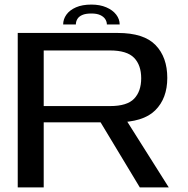

<svg xmlns="http://www.w3.org/2000/svg" viewBox="-20 -819 822 839"><path d="M57.5 0H171V-284.5H488Q605.5 -284.5 658.2 -336.8Q711 -389 711 -478.5Q711 -569 659.8 -622Q608.5 -675 494.5 -675H57.5ZM591 0H717.5L513 -324L397.5 -321ZM171 -355.5V-598.5H461Q534.5 -598.5 565.8 -566.5Q597 -534.5 597 -477Q597 -420 566.2 -387.8Q535.5 -355.5 461 -355.5ZM379.5 -799Q339.5 -799 312 -787Q284.5 -775 270.2 -755Q256 -735 256 -712H311.5Q311.5 -724.5 317.8 -735.5Q324 -746.5 338.8 -753.2Q353.5 -760 379.5 -760Q403 -760 417.8 -753.2Q432.5 -746.5 439.8 -735.5Q447 -724.5 447 -712H503Q503 -735 487.8 -755Q472.5 -775 444.5 -787Q416.5 -799 379.5 -799Z"/></svg>

Font: Anybody Expanded
Style: Regular
Weight: 400
Width: 7
Version: Version 1.113;gftools[0.9.25]